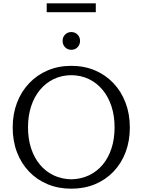

<svg xmlns="http://www.w3.org/2000/svg" viewBox="-20 -1119 853 1149"><path d="M406.7 10.2Q329.4 10.2 265 -16.5Q200.6 -43.2 153.8 -92.3Q106.9 -141.4 81.4 -208.4Q56 -275.3 56 -356Q56 -436.6 81.7 -504.1Q107.4 -571.5 154.5 -621Q201.5 -670.6 265.7 -697.8Q329.9 -725 406.7 -725Q483.9 -725 548.1 -697.9Q612.2 -670.7 659 -621.1Q705.9 -571.5 731.4 -504.1Q757 -436.6 757 -356Q757 -275.3 731.7 -208.4Q706.4 -141.4 659.5 -92.3Q612.7 -43.2 548.5 -16.5Q484.3 10.2 406.7 10.2ZM406.7 -45.9Q465.1 -47.3 512.8 -70Q560.6 -92.8 594.8 -133.8Q629 -174.9 647.3 -231.4Q665.7 -287.8 665.7 -356.8Q665.7 -425.7 647.1 -482.7Q628.5 -539.7 594 -581.2Q559.6 -622.6 512.1 -645.6Q464.6 -668.5 406.7 -669.2Q348.7 -668.5 301.2 -645.6Q253.7 -622.6 219.3 -581.2Q184.8 -539.7 166.2 -482.7Q147.6 -425.7 147.6 -356.8Q147.6 -288.2 166.1 -231.5Q184.7 -174.9 218.9 -133.8Q253.1 -92.8 300.6 -70Q348.2 -47.3 406.7 -45.9ZM406.8 -821Q384.4 -821 369.5 -836.2Q354.6 -851.5 354.6 -874.2Q354.6 -896.9 369.5 -912Q384.4 -927.2 406.8 -927.2Q429.2 -927.2 444.1 -912Q459 -896.9 459 -874.2Q459 -851.5 444.1 -836.2Q429.2 -821 406.8 -821ZM259.5 -1046.1V-1098.9H553.3V-1046.1Z"/></svg>

Font: Russolo 10pt ExtraLight
Style: Regular
Weight: 200
Designer: Micah Stupak-Hahn
Version: Version 1.000